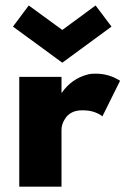

<svg xmlns="http://www.w3.org/2000/svg" viewBox="-20 -698 469 718"><path d="M210 0H52V-410.5H210V-351.5H211.5Q247.5 -404 310 -420Q316 -421.5 321.2 -422Q326.5 -422.5 338.5 -422.5Q387.5 -422.5 429 -396L363 -263Q350 -273 332 -279.2Q314 -285.5 287.5 -285.5Q243 -285.5 223 -253.5Q210 -233.5 210 -212.5ZM213 -463.5 28.5 -598.5 87.5 -677.5 213 -586 337.5 -677.5 397 -598.5Z"/></svg>

Font: Lucymar Sans ExtraBold
Style: Regular
Weight: 800
Foundry: The League of Moveable Type (original font) / Main changes by Cristiano Sobral with portions from Mirco Monsees
Version: Version 2.001;August 30, 2020;FontCreator 13.0.0.2681 64-bit